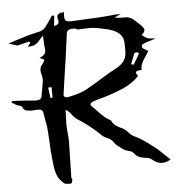

<svg xmlns="http://www.w3.org/2000/svg" viewBox="-151 -916 967 1056"><g transform="rotate(-5 332.5 -387.5)"><path d="M598.6 -537.6 606.4 -551.3Q632.3 -593.3 632.3 -596.2Q632.3 -597.2 631.1 -599.1Q629.9 -601.1 627.7 -602.5Q625.5 -604 624 -604Q608.4 -604 606.9 -599.1Q596.2 -573.7 584.5 -541.5ZM217.8 -391.1Q223.1 -391.1 230 -392.8Q236.8 -394.5 243.7 -396Q286.1 -404.8 320.3 -420.9Q364.7 -445.3 406.7 -471.7Q453.1 -501 502.4 -527.3Q548.8 -551.8 557.1 -593.3Q559.6 -609.4 559.6 -626Q559.6 -634.3 559.1 -642.8Q558.6 -651.4 558.6 -660.2Q558.1 -728.5 457.5 -747.1L435.1 -752Q402.3 -759.8 369.1 -759.8Q352.5 -759.8 334.5 -758.3L308.1 -757.3Q307.1 -757.8 305.2 -759Q303.2 -760.3 299.1 -762.2Q294.9 -764.2 284.7 -764.2Q260.3 -764.2 252.9 -754.9Q245.6 -745.6 245.1 -726.6Q229 -602.5 210.4 -481.9Q199.7 -411.1 199.7 -406.2Q199.7 -391.1 217.8 -391.1ZM126.5 -395.5 138.2 -396 137.7 -454.1 118.7 -453.1ZM187.5 84Q167.5 84 160.2 78.6Q129.4 52.2 120.4 22.2Q111.3 -7.8 109.4 -39.1Q108.4 -48.8 106.9 -58.1Q101.6 -106.4 100.1 -154.8Q98.6 -189.9 95.7 -225.1Q92.8 -251 87.4 -276.9Q83.5 -296.4 80.6 -316.4Q78.6 -337.4 51.8 -337.4Q46.4 -337.4 39.6 -336.4Q29.3 -335 19.5 -335Q6.3 -335 -9.5 -337.9Q-25.4 -340.8 -33.7 -360.8Q-35.6 -364.7 -51.5 -369.1Q-67.4 -373.5 -82.5 -384.8L-89.8 -389.2Q-89.8 -389.6 -89.4 -389.6Q-86.9 -393.6 -84 -397Q-7.8 -393.1 37.6 -388.7L47.4 -388.2Q77.1 -388.2 78.6 -410.2Q81.1 -428.2 85 -446.8Q90.3 -473.1 93.3 -499.5Q93.3 -513.2 89.1 -526.4Q85 -539.6 85 -551.8Q85 -570.3 96.7 -582Q109.9 -598.1 109.9 -604.5Q109.9 -605 108.9 -608.2Q107.9 -611.3 85.4 -620.1Q108.9 -628.4 116.2 -641.6Q120.6 -649.9 120.6 -660.2Q120.6 -665.5 119.6 -670.9Q116.2 -693.4 116.2 -717.3L115.2 -739.7Q105 -731.4 97.2 -721.2Q87.4 -707.5 72 -697Q56.6 -686.5 26.4 -686.5L42.5 -707L37.1 -714.8L-29.8 -698.2Q-38.1 -701.2 -77.1 -713.4Q-58.6 -719.2 -42 -725.1Q30.3 -749 64.9 -756.3Q85 -760.3 104 -765.6Q122.1 -772.5 131.8 -785.6Q147.9 -806.6 162.1 -828.6Q167.5 -837.4 173.3 -845.7L186.5 -844.2L180.7 -787.6Q207.5 -792.5 207.5 -809.1Q207.5 -813.5 205.3 -820.3Q203.1 -827.1 203.1 -836.9Q203.1 -857.4 241.2 -858.9Q240.2 -850.1 240.2 -834.5Q240.2 -814.9 250.5 -809.6Q258.3 -805.7 274.4 -805.7L289.6 -806.2Q331.5 -809.1 374 -810.5Q431.6 -812.5 484.4 -817.4Q516.6 -821.8 552.2 -821.8L516.1 -805.2Q524.9 -804.2 532.2 -802.7Q543.9 -800.8 560.5 -800.8L571.8 -801.3Q592.8 -801.3 607.7 -792.7Q622.6 -784.2 633.8 -771.5Q637.2 -768.6 640.4 -765.4Q643.6 -762.2 647.9 -758.8Q664.1 -745.6 671.9 -731Q673.8 -727.1 673.8 -723.1Q673.8 -710.9 657.2 -697.8Q657.2 -696.3 661.4 -692.6Q665.5 -689 672.1 -684.3Q678.7 -679.7 685.3 -676.8Q691.9 -673.8 708 -672.9Q717.3 -672.4 730.5 -670.9Q715.3 -665 697.8 -660.2Q677.2 -654.3 663.1 -647.9Q651.4 -642.6 651.4 -635.3Q651.4 -633.3 652.8 -627.7Q654.3 -622.1 684.6 -606.4Q677.2 -591.8 667 -577.6Q639.2 -539.6 639.2 -512.7L639.6 -505.4Q606.9 -503.4 606.9 -494.1Q606.9 -487.8 616.7 -473.6Q577.6 -432.1 519.5 -408.7Q447.8 -379.4 377.4 -361.8Q369.1 -359.4 356.9 -355Q342.8 -348.1 342.8 -340.3Q342.8 -336.9 345.2 -333Q351.1 -328.1 362.8 -315.9Q416 -258.3 434.6 -250.5Q445.8 -246.1 449.2 -239.7Q459.5 -214.4 496.1 -198.7Q521 -189 538.1 -167.5Q552.7 -149.9 578.6 -139.6Q610.8 -125 688.5 -63.5L754.9 -1Q731.4 14.2 708.5 14.2Q680.7 14.2 653.8 -8.8Q642.1 -19.5 623.3 -21.2Q604.5 -22.9 587.9 -28.3Q571.3 -33.7 558.6 -50.3Q549.3 -63.5 532.2 -66.9Q504.4 -72.8 484.9 -91.3Q476.6 -97.7 468.3 -103.5Q460 -109.4 454.1 -119.6Q441.4 -139.6 417 -149.4Q400.9 -155.3 388.2 -167.5Q366.7 -189.9 329.1 -219.5Q291.5 -249 266.1 -264.2Q247.1 -276.4 235.1 -293.9Q223.1 -311.5 203.6 -323.7L200.7 -239.7Q201.7 -218.8 203.6 -197.3Q206.5 -172.4 207 -147.5Q206.5 -97.2 202.6 51.3Q203.1 54.2 205.1 57.4Q207 60.5 207 64.5Q204.1 81.5 197.8 83.5Q192.9 84 187.5 84Z"/></g></svg>

Font: Unutterable
Style: Regular
Weight: 400
Designer: GGBotNet
Foundry: f0n7.com
Version: 1.00